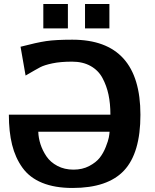

<svg xmlns="http://www.w3.org/2000/svg" viewBox="-20 -912 770 953"><path d="M195 -771V-892H317V-771ZM402 -771V-892H523V-771ZM24 -343H528Q528 -398 518.5 -442.5Q509 -487 488.5 -525Q468 -563 429.5 -584.5Q391 -606 338 -606Q280 -606 240 -597.5Q200 -589 180 -578.5Q160 -568 107 -537L82 -680Q162 -701 209 -708Q256 -715 339 -715Q677 -715 677 -342Q677 -153 596 -66Q515 21 340 21Q252 21 189.5 -4.5Q127 -30 91.5 -79.5Q56 -129 40 -193.5Q24 -258 24 -343ZM170 -258Q171 -227 181 -196Q191 -165 210.5 -136Q230 -107 265 -88.5Q300 -70 345 -70Q389 -70 423 -88Q457 -106 475 -129Q493 -152 505 -182.5Q517 -213 520 -229Q523 -245 524 -258Z"/></svg>

Font: Coval
Style: Heavy
Weight: 900
Foundry: Context Ltd
Version: Version 001.000